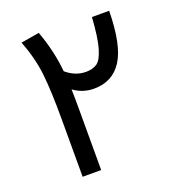

<svg xmlns="http://www.w3.org/2000/svg" viewBox="-121 -729 723 818"><g transform="rotate(-20 241.0 -320.0)"><path d="M462 -626Q460 -471 416.5 -403.5Q373 -336 289 -336Q238 -336 197 -366Q198 -337 198 -271V0H114V-262Q114 -389 105.5 -466Q97 -543 65 -626L148 -640Q183 -545 192 -450Q233 -415 281 -415Q312 -415 331.5 -428.5Q351 -442 364.5 -488Q378 -534 384 -626Z"/></g></svg>

Font: FiraGOUPP
Style: Medium
Weight: 400
Designer: bBox Type
Foundry: bBox Type GmbH
Version: Version 1.001